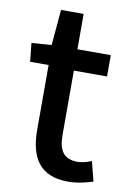

<svg xmlns="http://www.w3.org/2000/svg" viewBox="-85 -762 590 861"><g transform="rotate(10 209.5 -331.5)"><path d="M26 -455H110V-160C110 -37 155 45 286 45C328 45 367 35 399 25L376 -65C359 -57 333 -50 312 -50C251 -50 226 -86 226 -155V-450H377V-547H225V-708H122L108 -546L17 -539Z"/></g></svg>

Font: GenEiGothic-pro-SemiBold
Style: Regular
Weight: 500
Designer: Ryoko NISHIZUKA (kana & ideographs); Paul D. Hunt (Latin, Greek & Cyrillic); Wenlong ZHANG (bopomofo); Sandoll Communica
Foundry: Adobe Systems Incorporated; o_tamon
Version: Version 1.000.140830